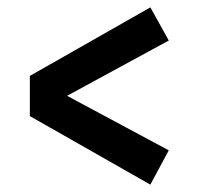

<svg xmlns="http://www.w3.org/2000/svg" viewBox="-20 -550 572 521"><path d="M388 -530 438 -440 162 -290 438 -142 388 -49 61 -235V-344Z"/></svg>

Font: Syne
Style: Bold
Weight: 700
Designer: Lucas Descroix
Foundry: Bonjour Monde
Version: Version 2.200